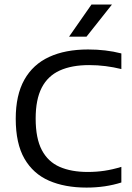

<svg xmlns="http://www.w3.org/2000/svg" viewBox="-20 -821 581 848"><path d="M362 7.5Q266.5 7.5 196.5 -23Q126.5 -53.5 88 -120.2Q49.5 -187 49.5 -296.5Q49.5 -401 87.5 -468.8Q125.5 -536.5 197 -569.5Q268.5 -602.5 369 -602.5Q408.5 -602.5 444.8 -598.2Q481 -594 516 -585V-516Q481.5 -524.5 446 -529Q410.5 -533.5 373.5 -533.5Q296.5 -533.5 243.8 -509.5Q191 -485.5 164.2 -433.5Q137.5 -381.5 137.5 -297.5Q137.5 -210 164.8 -158.2Q192 -106.5 243.5 -84Q295 -61.5 367.5 -61.5Q406 -61.5 441.2 -66.8Q476.5 -72 516 -84V-15Q481.5 -4 442.8 1.8Q404 7.5 362 7.5ZM285 -659 384 -801H474.5L362 -659Z"/></svg>

Font: Encode Sans SC SemiExpanded
Style: Regular
Weight: 400
Width: 6
Designer: Multiple Designers
Foundry: Impallari Type
Version: Version 3.002